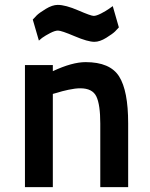

<svg xmlns="http://www.w3.org/2000/svg" viewBox="-20 -765 614 785"><path d="M196 0H82V-499H196V-474Q275 -511 330 -511Q430 -511 467 -452.5Q504 -394 504 -261V0H390V-260Q390 -337 374 -370.5Q358 -404 308 -404Q288 -404 260 -398Q232 -392 214 -386L196 -381ZM441 -740 466 -653Q460 -646 450.5 -636.5Q441 -627 414.5 -610.5Q388 -594 366 -594Q339 -594 285 -617Q231 -640 217 -640Q205 -640 185.5 -630Q166 -620 152 -610L139 -599L114 -685Q120 -692 130 -702Q140 -712 167 -728.5Q194 -745 216 -745Q248 -745 300 -722.5Q352 -700 363 -700Q374 -700 393.5 -710Q413 -720 427 -730Z"/></svg>

Font: TypoPRO Titillium Text
Style: 800 wt
Weight: 800
Designer: Accademia di Belle Arti di Urbino and others
Foundry: Accademia di Belle Arti di Urbino and others.
Version: Version 25.000